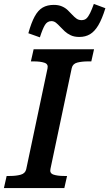

<svg xmlns="http://www.w3.org/2000/svg" viewBox="-44 -962 559 982"><path d="M90 -96 199 -612Q204 -634 183.5 -641Q163 -648 129 -648H114L128 -710H437L423 -648H407Q375 -648 351.5 -642Q328 -636 323 -614L214 -98Q209 -76 229.5 -69Q250 -62 284 -62H299L285 0H-24L-10 -62H6Q39 -62 62 -68.5Q85 -75 90 -96ZM362 -773Q336 -773 318 -781.5Q300 -790 287 -802Q274 -814 263.5 -825.5Q253 -837 242.5 -845.5Q232 -854 219 -854Q198 -854 186 -834.5Q174 -815 160 -771L101 -792Q116 -846 133.5 -878Q151 -910 174.5 -923.5Q198 -937 231 -937Q255 -937 272.5 -929.5Q290 -922 302.5 -910Q315 -898 325.5 -886.5Q336 -875 347 -867Q358 -859 373 -859Q389 -859 398.5 -868Q408 -877 417 -895.5Q426 -914 436 -942L495 -920Q478 -865 459 -833Q440 -801 416.5 -787Q393 -773 362 -773Z"/></svg>

Font: Roboto Serif Medium
Style: Italic
Weight: 500
Italic angle: -10°
Designer: Greg Gazdowicz
Foundry: Commercial Type
Version: Version 1.008